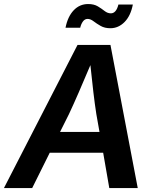

<svg xmlns="http://www.w3.org/2000/svg" viewBox="-41 -956 790 976"><path d="M-21 0 353 -727.5H520.5L659.2 0H514.6L483.4 -179.7H211.9L122.6 0ZM264.2 -285.2H464.8L448.7 -376Q440.9 -425.8 433.6 -487.8Q426.3 -549.8 418.5 -625Q386.7 -549.8 359.9 -487.8Q333 -425.8 309.6 -376ZM520 -812.5Q491.2 -812.5 470.7 -824.2Q450.2 -835.9 434.6 -847.9Q418.9 -859.9 404.3 -859.9Q390.1 -859.9 380.6 -846.9Q371.1 -834 366.7 -814.9H292Q303.2 -871.6 333.5 -903.6Q363.8 -935.5 407.2 -935.5Q436.5 -935.5 456.1 -923.8Q475.6 -912.1 490.7 -900.1Q505.9 -888.2 522.5 -888.2Q549.8 -888.2 561 -933.1H634.3Q623.5 -876 592.3 -844.2Q561 -812.5 520 -812.5Z"/></svg>

Font: Inter Semi Bold
Style: Italic
Weight: 600
Italic angle: -9.39999°
Designer: Rasmus Andersson
Foundry: rsms
Version: Version 4.000;git-3c8e0fc